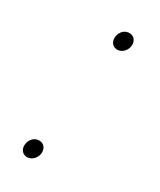

<svg xmlns="http://www.w3.org/2000/svg" viewBox="-129 -507 467 560"><g transform="rotate(30 104.5 -226.5)"><path d="M57 5C73 6 87 -7 90 -23C93 -40 84 -54 68 -55C52 -56 39 -44 36 -27C33 -11 41 3 57 5ZM128 -398C144 -397 158 -410 161 -426C164 -443 155 -457 139 -458C123 -459 110 -447 107 -430C104 -414 112 -400 128 -398Z"/></g></svg>

Font: Fixel Display 20240404 Thin
Style: Italic
Weight: 100
Italic angle: -10°
Designer: AlfaBravo + MacPaw
Foundry: Kyrylo Tkachov, Marchela Mozhyna, Serhii Makarenko, Maria Weinstein, Zakhar Kryvoshyya
Version: Version 1.211;Glyphs 3.2 (3225)